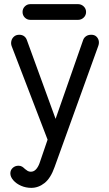

<svg xmlns="http://www.w3.org/2000/svg" viewBox="-20 -693 528 928"><path d="M131 215Q105 215 82 205Q59 195 44.5 178.5Q30 162 30 145Q30 129 41.5 118.5Q53 108 69 108Q80 108 87 112.5Q94 117 101 124Q107 129 113.5 133Q120 137 129 137Q143 137 153.5 126Q164 115 171 96L210 -18L36 -471Q32 -483 35 -495.5Q38 -508 48 -516.5Q58 -525 73 -525Q87 -525 96.5 -518Q106 -511 110 -499L266 -71L223 -45L382 -500Q386 -511 396 -518Q406 -525 421 -525Q436 -525 445 -517Q454 -509 457 -497Q460 -485 455 -471L244 114Q225 168 195.5 191.5Q166 215 131 215ZM127 -597Q111 -597 100 -608Q89 -619 89 -635Q89 -651 100 -662Q111 -673 127 -673H357Q373 -673 384.5 -662Q396 -651 396 -635Q396 -619 384.5 -608Q373 -597 357 -597Z"/></svg>

Font: National Park
Style: Regular
Weight: 400
Designer: Andrea Herstowski, Ben Hoepner
Version: Version 1.009